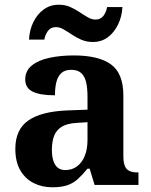

<svg xmlns="http://www.w3.org/2000/svg" viewBox="-20 -784 640 814"><path d="M202 10Q158 10 122.5 -8Q87 -26 66 -62Q45 -98 45 -153Q45 -235 100.5 -273.5Q156 -312 269 -316L351 -319V-374Q351 -411 345 -436Q339 -461 324 -474.5Q309 -488 282 -488Q256 -488 241 -475Q226 -462 219.5 -438Q213 -414 213 -380Q150 -380 118.5 -395.5Q87 -411 87 -447Q87 -484 115 -506.5Q143 -529 190 -539Q237 -549 293 -549Q398 -549 450.5 -511Q503 -473 503 -379V-124Q503 -96 509 -81Q515 -66 528 -59.5Q541 -53 563 -53H567V0H381L360 -69H351Q329 -42 309.5 -24.5Q290 -7 265 1.5Q240 10 202 10ZM257 -63Q286 -63 307 -79Q328 -95 339.5 -123.5Q351 -152 351 -191V-266L306 -263Q266 -261 243 -247.5Q220 -234 210 -209.5Q200 -185 200 -149Q200 -121 206.5 -101.5Q213 -82 225.5 -72.5Q238 -63 257 -63ZM374 -606Q347 -606 325 -615.5Q303 -625 284.5 -637.5Q266 -650 249.5 -659.5Q233 -669 217 -669Q195 -669 183 -652.5Q171 -636 168 -616H103Q105 -657 121.5 -690.5Q138 -724 165.5 -744Q193 -764 229 -764Q256 -764 277.5 -754.5Q299 -745 317.5 -732.5Q336 -720 352.5 -710.5Q369 -701 385 -701Q407 -701 419 -717.5Q431 -734 434 -754H499Q497 -714 480.5 -680Q464 -646 437 -626Q410 -606 374 -606Z"/></svg>

Font: Noto Serif Hebrew
Style: Bold
Weight: 700
Version: Version 2.003